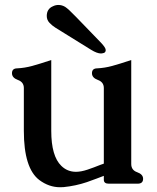

<svg xmlns="http://www.w3.org/2000/svg" viewBox="-20 -746 645 790"><path d="M520 -71.3Q520 -45.9 544.4 -37.4Q568.8 -28.8 568.8 -10.3Q568.8 9.8 546.4 9.8H427.7Q407.2 9.8 407.2 -6.3V-22.5Q397.9 -19 377 -11Q356 -2.9 337.4 3.4Q291 19 241.7 23.9Q233.9 24.4 227.1 24.4Q181.6 24.4 141.6 -5.4Q78.1 -53.7 78.1 -207.5V-383.8Q78.1 -408.2 53.7 -417Q29.3 -425.8 29.3 -444.8Q29.3 -464.8 51.3 -464.8Q81.5 -466.3 112.1 -474.6Q142.6 -482.9 190.9 -499V-207.5Q190.9 -103.5 232.4 -63.5Q257.3 -39.1 292.5 -39.1Q313.5 -39.1 339.8 -47.9Q349.1 -50.8 365.7 -57.1Q382.3 -63.5 393.6 -67.9Q396.5 -68.8 401.9 -70.8L407.2 -72.8V-383.8Q407.2 -408.2 382.8 -417Q358.4 -425.8 358.4 -444.8Q358.4 -464.8 380.4 -464.8Q410.6 -466.3 441.2 -474.6Q471.7 -482.9 520 -499ZM355 -541 208.5 -631.8Q195.8 -639.6 184.1 -651.6Q172.4 -663.6 172.4 -680.2Q172.4 -709.5 197.8 -720.2Q208.5 -725.6 220.2 -725.6Q234.9 -725.6 248 -717.8Q261.2 -709.5 293 -676.3Q324.7 -643.1 336.9 -630.9L395.5 -570.3Q415 -549.8 415 -540Q415 -528.3 402.3 -526.9Q399.9 -525.9 396 -525.9Q379.4 -525.9 355 -541Z"/></svg>

Font: Caudex
Style: Bold
Weight: 700
Version: Version 1.01